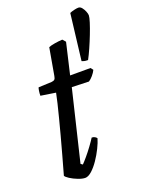

<svg xmlns="http://www.w3.org/2000/svg" viewBox="-150 -873 719 946"><g transform="rotate(-20 209.5 -400.0)"><path d="M129 0Q114 0 92 -8.5Q70 -17 53 -28Q36 -39 33 -46Q47 -96 60.5 -144.5Q74 -193 86 -238Q98 -283 108 -322Q118 -361 125.5 -392Q133 -423 137 -444L59 -456Q59 -469 61 -481.5Q63 -494 65 -498L134 -501Q145 -502 150 -506.5Q155 -511 157 -524L182 -666Q193 -671 214.5 -674.5Q236 -678 255 -679L269 -663L231 -500H338L348 -487Q342 -474 330.5 -460.5Q319 -447 308 -440L219 -443L130 -73L140 -66Q150 -76 166.5 -95.5Q183 -115 199.5 -137.5Q216 -160 226 -176Q236 -176 243 -171.5Q250 -167 252 -163Q246 -142 232.5 -114.5Q219 -87 201 -60.5Q183 -34 164 -17Q145 0 129 0ZM340 -541Q327 -541 319.5 -543Q312 -545 308 -547L337 -789Q345 -793 359.5 -796.5Q374 -800 383 -800Q393 -800 401 -790Q409 -780 414 -767.5Q419 -755 419 -747Q419 -737 411 -711.5Q403 -686 390.5 -654Q378 -622 364.5 -591.5Q351 -561 340 -541Z"/></g></svg>

Font: Texturina Medium 12pt Medium
Style: Italic
Weight: 500
Italic angle: -11°
Version: Version 1.002